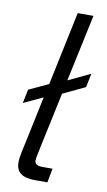

<svg xmlns="http://www.w3.org/2000/svg" viewBox="-83 -752 441 793"><g transform="rotate(10 138.0 -355.0)"><path d="M121 0H175L186 -59H143C121 -59 111 -67 111 -80C111 -93 117 -114 122 -141L171 -371L264 -415L276 -473L183 -429L243 -710H177L112 -401L30 -363L18 -305L99 -343L58 -148C52 -120 43 -86 43 -60C43 -19 70 0 121 0Z"/></g></svg>

Font: Geist Light
Style: Italic
Weight: 300
Italic angle: -12°
Designer: Basement.studio, Andrés Briganti, Mateo Zaragoza
Foundry: Basement.studio, Vercel, Andrés Briganti, Guido Ferreyra, Mateo Zaragoza
Version: Version 1.500